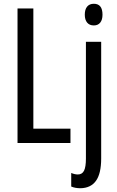

<svg xmlns="http://www.w3.org/2000/svg" viewBox="-20 -759 622 1019"><path d="M73 -714H157V-76H354V0H73ZM478 -739Q524 -739 524 -681Q524 -654 512 -639Q500 -624 478 -624Q455 -624 442.5 -639Q430 -654 430 -681Q430 -709 442.5 -724Q455 -739 478 -739ZM358 231V159Q377 167 393 167Q416 167 426 147Q436 127 436 83V-537H517V82Q517 162 489.5 200.5Q462 239 407 240Q379 240 358 231Z"/></svg>

Font: Noto Sans UI Cond
Style: Regular
Weight: 400
Width: 3
Designer: Monotype Design Team
Foundry: Monotype Imaging Inc.
Version: Version 1.001